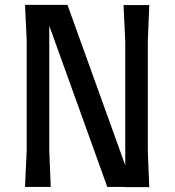

<svg xmlns="http://www.w3.org/2000/svg" viewBox="-20 -770 719 791"><path d="M589 -146 595 1H496V0H422L183 -664V-150L189 0H83L90 -150V-605L83 -750H258L496 -89V-601L489 -749H595L589 -601Z"/></svg>

Font: Farro
Style: Regular
Weight: 400
Designer: Aceler Chua
Foundry: Grayscale Limited
Version: Version 1.101